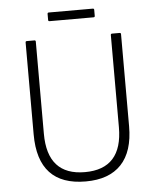

<svg xmlns="http://www.w3.org/2000/svg" viewBox="-55 -824 720 882"><g transform="rotate(-5 305.0 -383.0)"><path d="M305 11Q85 11 85 -225V-649Q85 -655 91 -655H126Q132 -655 132 -649V-224Q132 -32 305 -32Q478 -32 478 -224V-649Q478 -655 484 -655H519Q525 -655 525 -649V-224Q525 -108 469 -48.5Q413 11 305 11ZM203 -737Q197 -737 197 -743V-771Q197 -777 203 -777H406Q412 -777 412 -771V-743Q412 -737 406 -737Z"/></g></svg>

Font: Sofia Sans Semi Condensed Light
Style: Regular
Weight: 300
Designer: Botio Nikoltchev, Ani Petrova
Foundry: lettersoup
Version: Version 4.100; ttfautohint (v1.8.4.7-5d5b)